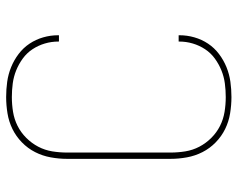

<svg xmlns="http://www.w3.org/2000/svg" viewBox="-96 -688 791 640"><g transform="rotate(-90 300.0 -367.5)"><path d="M297 8Q270 8 242.5 3.5Q215 -1 190.5 -13Q166 -25 146 -44.5Q126 -64 113.5 -88.5Q101 -113 96 -140.5Q91 -168 91 -195V-540Q91 -567 96 -594.5Q101 -622 113.5 -646.5Q126 -671 146 -690.5Q166 -710 190.5 -722Q215 -734 242.5 -738.5Q270 -743 297 -743Q323 -743 348 -739.5Q373 -736 396.5 -726.5Q420 -717 440.5 -701.5Q461 -686 475 -665Q489 -644 496 -619.5Q503 -595 503 -570Q503 -569 503 -568.5Q503 -568 503 -567H482Q482 -568 482 -568.5Q482 -569 482 -569Q482 -592 475.5 -614Q469 -636 456.5 -655Q444 -674 425.5 -687.5Q407 -701 386 -709.5Q365 -718 342.5 -721Q320 -724 297 -724Q272 -724 247.5 -720Q223 -716 201 -705Q179 -694 161 -676Q143 -658 131.5 -636Q120 -614 116 -589.5Q112 -565 112 -540V-195Q112 -170 116 -145.5Q120 -121 131.5 -99Q143 -77 161 -59Q179 -41 201 -30Q223 -19 247.5 -15Q272 -11 297 -11Q320 -11 342.5 -14Q365 -17 386 -25.5Q407 -34 425.5 -47.5Q444 -61 456.5 -80Q469 -99 475.5 -121Q482 -143 482 -166Q482 -166 482 -166.5Q482 -167 482 -168H503Q503 -167 503 -166.5Q503 -166 503 -165Q503 -140 496 -115.5Q489 -91 475 -70Q461 -49 440.5 -33.5Q420 -18 396.5 -8.5Q373 1 348 4.5Q323 8 297 8Z"/></g></svg>

Font: Iosevka Curly Thin Extended
Style: Regular
Weight: 100
Width: 7
Monospace: yes
Designer: Belleve Invis
Foundry: Belleve Invis
Version: Version 11.1.0; ttfautohint (v1.8.3)